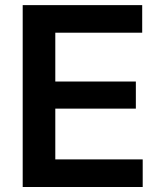

<svg xmlns="http://www.w3.org/2000/svg" viewBox="-20 -748 644 768"><path d="M70.8 0V-727.5H548.8V-617.2H201.2V-421.9H523.4V-313.5H201.2V-110.4H550.8V0Z"/></svg>

Font: Inter 17pt SemiBold
Style: Regular
Weight: 600
Version: Version 4.001;git-66647c0bb